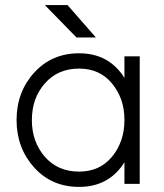

<svg xmlns="http://www.w3.org/2000/svg" viewBox="-20 -721 642 753"><path d="M280 -574H356L245 -701H156ZM468 -500V-415Q464 -421 460.5 -427Q457 -433 452 -438Q393 -512 290 -512Q183 -512 114 -436Q45 -360 45 -250Q45 -141 114 -64Q183 12 290 12Q393 12 452 -62Q457 -67 460.5 -73Q464 -79 468 -85V0H528V-500ZM290 -452Q371 -452 419 -394Q443 -365 455.5 -329.5Q468 -294 468 -250Q468 -207 455.5 -171Q443 -135 419 -106Q371 -48 290 -48Q207 -48 156 -106Q105 -165 105 -250Q105 -336 156 -394Q207 -452 290 -452Z"/></svg>

Font: Unageo
Style: Light
Weight: 300
Designer: Richard Sepsi
Foundry: Richard Sepsi
Version: Version 2.000